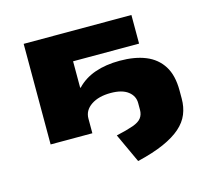

<svg xmlns="http://www.w3.org/2000/svg" viewBox="-100 -625 1025 933"><g transform="rotate(-15 412.0 -159.0)"><path d="M484 188 416 41Q470 29 501 18Q532 7 544.5 -9.5Q557 -26 557 -50V-84Q557 -120 527 -143Q497 -166 440 -166Q379 -166 341.5 -140.5Q304 -115 304 -74V0H94V-506H636V-362H304V-229H307Q344 -268 398.5 -287Q453 -306 523 -306Q599 -306 653 -284Q707 -262 737 -215Q767 -168 767 -91V-50Q767 -8 752.5 27.5Q738 63 705 92Q672 121 618 145Q564 169 484 188Z"/></g></svg>

Font: Nunito Sans 7pt Expanded Black
Style: Regular
Weight: 900
Width: 7
Designer: Vernon Adams
Foundry: Vernon Adams
Version: Version 3.101;gftools[0.9.27]